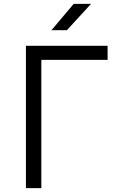

<svg xmlns="http://www.w3.org/2000/svg" viewBox="-20 -965 640 985"><path d="M192 0H113V-730H532V-658H192ZM323 -810H244L358 -945H447Z"/></svg>

Font: JetBrains Mono Semi Light
Style: Regular
Weight: 350
Monospace: yes
Designer: Philipp Nurullin, Konstantin Bulenkov
Foundry: JetBrains
Version: 2.002